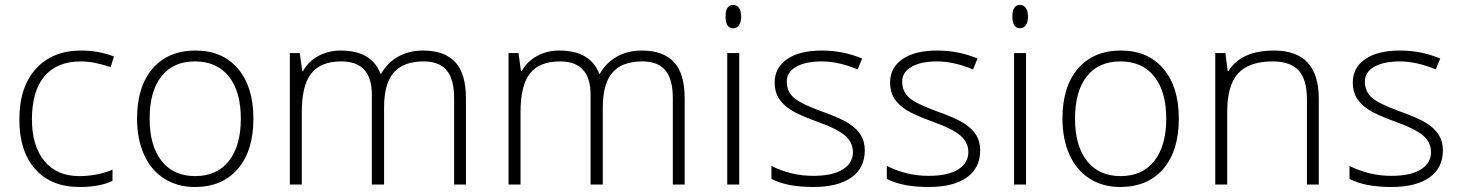

<svg xmlns="http://www.w3.org/2000/svg" viewBox="-20 -745 5892 775"><path d="M300.8 9.8Q187 9.8 122.6 -62Q58.1 -133.8 58.1 -262.2Q58.1 -394 125 -467.5Q191.9 -541 308.1 -541Q377 -541 439.9 -517.1L426.8 -474.1Q357.9 -497.1 307.1 -497.1Q209.5 -497.1 159.2 -436.8Q108.9 -376.5 108.9 -263.2Q108.9 -155.8 159.2 -95Q209.5 -34.2 299.8 -34.2Q372.1 -34.2 434.1 -60.1V-15.1Q383.3 9.8 300.8 9.8Z M1002.9 -266.1Q1002.9 -136.2 939.9 -63.2Q877 9.8 766.1 9.8Q696.3 9.8 643.1 -23.9Q589.8 -57.6 561.5 -120.6Q533.2 -183.6 533.2 -266.1Q533.2 -396 596.2 -468.5Q659.2 -541 769 -541Q878.4 -541 940.7 -467.5Q1002.9 -394 1002.9 -266.1ZM584 -266.1Q584 -156.7 632.1 -95.5Q680.2 -34.2 768.1 -34.2Q856 -34.2 904.1 -95.5Q952.1 -156.7 952.1 -266.1Q952.1 -376 903.6 -436.5Q855 -497.1 767.1 -497.1Q679.2 -497.1 631.6 -436.8Q584 -376.5 584 -266.1Z M1813 0V-348.1Q1813 -425.8 1782.7 -461.4Q1752.4 -497.1 1689.9 -497.1Q1608.4 -497.1 1569.3 -452.1Q1530.3 -407.2 1530.3 -311V0H1481V-362.8Q1481 -497.1 1357.9 -497.1Q1274.4 -497.1 1236.3 -448.5Q1198.2 -399.9 1198.2 -293V0H1149.9V-530.8H1189.9L1200.2 -458H1203.1Q1225.1 -497.6 1265.6 -519.3Q1306.2 -541 1355 -541Q1480.5 -541 1516.1 -446.8H1518.1Q1543.9 -492.2 1587.6 -516.6Q1631.3 -541 1687 -541Q1773.9 -541 1817.4 -494.6Q1860.8 -448.2 1860.8 -347.2V0Z M2695.8 0V-348.1Q2695.8 -425.8 2665.5 -461.4Q2635.3 -497.1 2572.8 -497.1Q2491.2 -497.1 2452.1 -452.1Q2413.1 -407.2 2413.1 -311V0H2363.8V-362.8Q2363.8 -497.1 2240.7 -497.1Q2157.2 -497.1 2119.1 -448.5Q2081.1 -399.9 2081.1 -293V0H2032.7V-530.8H2072.8L2083 -458H2085.9Q2107.9 -497.6 2148.4 -519.3Q2189 -541 2237.8 -541Q2363.3 -541 2398.9 -446.8H2400.9Q2426.8 -492.2 2470.5 -516.6Q2514.2 -541 2569.8 -541Q2656.7 -541 2700.2 -494.6Q2743.7 -448.2 2743.7 -347.2V0Z M2963.9 0H2915.5V-530.8H2963.9ZM2908.7 -678.2Q2908.7 -725.1 2939.5 -725.1Q2954.6 -725.1 2963.1 -712.9Q2971.7 -700.7 2971.7 -678.2Q2971.7 -656.2 2963.1 -643.6Q2954.6 -630.9 2939.5 -630.9Q2908.7 -630.9 2908.7 -678.2Z M3470.7 -138.2Q3470.7 -66.9 3416.5 -28.6Q3362.3 9.8 3262.7 9.8Q3156.2 9.8 3093.8 -22.9V-75.2Q3173.8 -35.2 3262.7 -35.2Q3341.3 -35.2 3382.1 -61.3Q3422.9 -87.4 3422.9 -130.9Q3422.9 -170.9 3390.4 -198.2Q3357.9 -225.6 3283.7 -252Q3204.1 -280.8 3171.9 -301.5Q3139.6 -322.3 3123.3 -348.4Q3106.9 -374.5 3106.9 -412.1Q3106.9 -471.7 3157 -506.3Q3207 -541 3296.9 -541Q3382.8 -541 3460 -508.8L3441.9 -464.8Q3363.8 -497.1 3296.9 -497.1Q3231.9 -497.1 3193.8 -475.6Q3155.8 -454.1 3155.8 -416Q3155.8 -374.5 3185.3 -349.6Q3214.8 -324.7 3300.8 -293.9Q3372.6 -268.1 3405.3 -247.3Q3438 -226.6 3454.3 -200.2Q3470.7 -173.8 3470.7 -138.2Z M3936.5 -138.2Q3936.5 -66.9 3882.3 -28.6Q3828.1 9.8 3728.5 9.8Q3622.1 9.8 3559.6 -22.9V-75.2Q3639.6 -35.2 3728.5 -35.2Q3807.1 -35.2 3847.9 -61.3Q3888.7 -87.4 3888.7 -130.9Q3888.7 -170.9 3856.2 -198.2Q3823.7 -225.6 3749.5 -252Q3669.9 -280.8 3637.7 -301.5Q3605.5 -322.3 3589.1 -348.4Q3572.8 -374.5 3572.8 -412.1Q3572.8 -471.7 3622.8 -506.3Q3672.9 -541 3762.7 -541Q3848.6 -541 3925.8 -508.8L3907.7 -464.8Q3829.6 -497.1 3762.7 -497.1Q3697.8 -497.1 3659.7 -475.6Q3621.6 -454.1 3621.6 -416Q3621.6 -374.5 3651.1 -349.6Q3680.7 -324.7 3766.6 -293.9Q3838.4 -268.1 3871.1 -247.3Q3903.8 -226.6 3920.2 -200.2Q3936.5 -173.8 3936.5 -138.2Z M4121.6 0H4073.2V-530.8H4121.6ZM4066.4 -678.2Q4066.4 -725.1 4097.2 -725.1Q4112.3 -725.1 4120.8 -712.9Q4129.4 -700.7 4129.4 -678.2Q4129.4 -656.2 4120.8 -643.6Q4112.3 -630.9 4097.2 -630.9Q4066.4 -630.9 4066.4 -678.2Z M4738.3 -266.1Q4738.3 -136.2 4675.3 -63.2Q4612.3 9.8 4501.5 9.8Q4431.6 9.8 4378.4 -23.9Q4325.2 -57.6 4296.9 -120.6Q4268.6 -183.6 4268.6 -266.1Q4268.6 -396 4331.5 -468.5Q4394.5 -541 4504.4 -541Q4613.8 -541 4676 -467.5Q4738.3 -394 4738.3 -266.1ZM4319.3 -266.1Q4319.3 -156.7 4367.4 -95.5Q4415.5 -34.2 4503.4 -34.2Q4591.3 -34.2 4639.4 -95.5Q4687.5 -156.7 4687.5 -266.1Q4687.5 -376 4638.9 -436.5Q4590.3 -497.1 4502.4 -497.1Q4414.6 -497.1 4366.9 -436.8Q4319.3 -376.5 4319.3 -266.1Z M5255.4 0V-344.2Q5255.4 -424.3 5221.7 -460.7Q5188 -497.1 5117.2 -497.1Q5022 -497.1 4977.8 -449Q4933.6 -400.9 4933.6 -293V0H4885.3V-530.8H4926.3L4935.5 -458H4938.5Q4990.2 -541 5122.6 -541Q5303.2 -541 5303.2 -347.2V0Z M5804.2 -138.2Q5804.2 -66.9 5750 -28.6Q5695.8 9.8 5596.2 9.8Q5489.7 9.8 5427.2 -22.9V-75.2Q5507.3 -35.2 5596.2 -35.2Q5674.8 -35.2 5715.6 -61.3Q5756.3 -87.4 5756.3 -130.9Q5756.3 -170.9 5723.9 -198.2Q5691.4 -225.6 5617.2 -252Q5537.6 -280.8 5505.4 -301.5Q5473.1 -322.3 5456.8 -348.4Q5440.4 -374.5 5440.4 -412.1Q5440.4 -471.7 5490.5 -506.3Q5540.5 -541 5630.4 -541Q5716.3 -541 5793.5 -508.8L5775.4 -464.8Q5697.3 -497.1 5630.4 -497.1Q5565.4 -497.1 5527.3 -475.6Q5489.3 -454.1 5489.3 -416Q5489.3 -374.5 5518.8 -349.6Q5548.3 -324.7 5634.3 -293.9Q5706.1 -268.1 5738.8 -247.3Q5771.5 -226.6 5787.8 -200.2Q5804.2 -173.8 5804.2 -138.2Z"/></svg>

Font: TypoPRO Open Sans
Style: Regular
Weight: 300
Foundry: Ascender Corporation
Version: Version 1.10